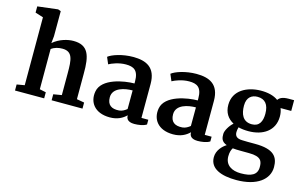

<svg xmlns="http://www.w3.org/2000/svg" viewBox="-119 -1120 2700 1704"><g transform="rotate(15 1231.0 -268.0)"><path d="M43 0H311V-55.7L252.9 -67.9V-437.5C283.7 -460.4 319.8 -467.8 354.5 -467.8C449.7 -467.8 455.1 -393.1 455.1 -270.5V-68.4L379.4 -55.7V-0.5L663.1 0V-55.7L593.8 -67.9V-301.8C595.7 -470.2 567.9 -559.6 431.2 -559.6C379.9 -559.6 304.2 -541 245.6 -490.2L252.4 -555.2L252.9 -785.2L226.6 -794.9L40.5 -772.5V-715.3L114.3 -691.9V-67.9L43 -55.7Z M734.4 -177.2C715.8 -77.6 774.9 12.7 916 12.7C985.8 12.7 1033.2 -13.7 1066.4 -46.9V-42.5C1066.4 6.8 1116.7 12.7 1141.1 12.7C1177.2 12.7 1224.6 6.3 1252.9 -12.2V-55.7H1189.9L1190.4 -368.2C1190.4 -520 1099.1 -559.6 980 -559.6C879.9 -559.6 787.6 -527.3 754.9 -500.5L781.2 -438.5C809.6 -454.1 870.1 -478.5 934.6 -478.5C1004.9 -478.5 1051.3 -457 1051.3 -353.5V-335C957 -335 756.3 -300.8 734.4 -177.2ZM871.1 -160.2C871.1 -249.5 981 -271 1051.3 -271C1051.3 -213.9 1050.8 -157.2 1050.8 -100.1C1032.2 -85 1008.8 -70.3 981 -67.9C910.6 -62.5 871.1 -90.8 871.1 -160.2Z M1315.9 -177.2C1297.4 -77.6 1356.4 12.7 1497.6 12.7C1567.4 12.7 1614.7 -13.7 1647.9 -46.9V-42.5C1647.9 6.8 1698.2 12.7 1722.7 12.7C1758.8 12.7 1806.2 6.3 1834.5 -12.2V-55.7H1771.5L1772 -368.2C1772 -520 1680.7 -559.6 1561.5 -559.6C1461.4 -559.6 1369.1 -527.3 1336.4 -500.5L1362.8 -438.5C1391.1 -454.1 1451.7 -478.5 1516.1 -478.5C1586.4 -478.5 1632.8 -457 1632.8 -353.5V-335C1538.6 -335 1337.9 -300.8 1315.9 -177.2ZM1452.6 -160.2C1452.6 -249.5 1562.5 -271 1632.8 -271C1632.8 -213.9 1632.3 -157.2 1632.3 -100.1C1613.8 -85 1590.3 -70.3 1562.5 -67.9C1492.2 -62.5 1452.6 -90.8 1452.6 -160.2Z M1900.4 114.3C1900.4 220.7 2007.8 259.3 2144.5 259.3C2335 259.3 2439.5 174.3 2439.5 62.5C2439.5 -29.3 2399.9 -94.2 2222.7 -94.2C2172.4 -94.2 2133.3 -94.2 2103 -95.7C2058.1 -97.2 2036.6 -114.7 2036.6 -152.3C2036.6 -164.6 2039.1 -182.1 2043.9 -198.2C2071.8 -190.9 2103 -187.5 2136.7 -187.5C2268.6 -187.5 2373.5 -253.9 2373.5 -384.8C2373.5 -413.1 2368.7 -438 2359.9 -459.5H2458V-558.1H2407.7C2352.1 -558.1 2325.2 -542.5 2312 -521.5C2271.5 -551.8 2214.4 -564.9 2149.4 -564C2028.8 -562 1904.3 -503.9 1904.3 -367.7C1904.3 -296.4 1938 -247.1 1992.7 -217.8C1957.5 -188 1928.2 -135.3 1928.2 -106.9C1928.2 -72.8 1929.7 -37.6 1983.4 -18.1C1946.8 4.9 1900.4 50.8 1900.4 114.3ZM2149.4 -254.4C2066.9 -254.4 2040.5 -319.8 2040.5 -397.5C2040.5 -476.6 2087.4 -503.4 2138.2 -503.4C2207 -503.4 2242.7 -459.5 2242.7 -375.5C2242.7 -306.2 2219.2 -254.4 2149.4 -254.4ZM2022.5 73.7C2022.5 35.2 2031.7 11.7 2042.5 -4.9C2063.5 -2.4 2088.4 -1.5 2117.2 -1.5L2192.9 -1C2308.1 -1 2317.4 43.9 2317.4 94.2C2317.4 167 2263.2 191.4 2168 191.4C2086.4 191.4 2022.5 155.8 2022.5 73.7Z"/></g></svg>

Font: Merriweather
Style: Bold
Weight: 700
Designer: Eben Sorkin ( eben@eyebytes.com )
Foundry: Sorkin Type Co.
Version: Version 1.003